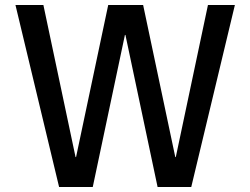

<svg xmlns="http://www.w3.org/2000/svg" viewBox="-20 -750 1004 770"><path d="M154 -730 283 -120H285L414 -730H554L683 -120H685L814 -730H922L747 0H612L483 -610H481L352 0H217L42 -730Z"/></svg>

Font: Mplus 1p Medium
Style: Regular
Weight: 500
Version: Version 1.061